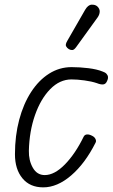

<svg xmlns="http://www.w3.org/2000/svg" viewBox="-20 -799 486 828"><path d="M166.5 9Q109 9 76.8 -30Q44.5 -69 44.5 -134Q44.5 -214 62.8 -282.5Q81 -351 114 -402Q147 -453 191.5 -481.2Q236 -509.5 288.5 -509.5Q324 -509.5 361 -505Q398 -500.5 422.5 -490.5Q433.5 -487 439.2 -480.8Q445 -474.5 445.8 -466.8Q446.5 -459 442 -450Q436.5 -436.5 425.8 -435Q415 -433.5 397.5 -440.5Q375.5 -448 344.5 -452.2Q313.5 -456.5 288.5 -456.5Q237.5 -456.5 196.5 -414.5Q155.5 -372.5 131 -302.8Q106.5 -233 104.5 -149Q103.5 -107.5 121.5 -75.8Q139.5 -44 173 -44Q215 -44 260 -90Q305 -136 341 -210Q345.5 -218.5 355.2 -219.2Q365 -220 378 -213Q388 -208 392 -199.2Q396 -190.5 392 -183.5Q347 -94 287 -42.5Q227 9 166.5 9ZM277 -587Q269 -592 265 -599.5Q261 -607 270 -622.5L347 -756.5Q359.5 -778 374.8 -778.8Q390 -779.5 399 -772Q410.5 -761.5 410 -748.8Q409.5 -736 401 -724L308.5 -596Q299.5 -583.5 291.8 -583.2Q284 -583 277 -587Z"/></svg>

Font: Edu AU VIC WA NT Pre
Style: Regular
Weight: 400
Designer: Tina and Corey Anderson, Eben Sorkin, Mirko Velimirovic
Foundry: Google for Education
Version: Version 1.001